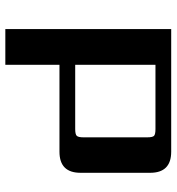

<svg xmlns="http://www.w3.org/2000/svg" viewBox="9 -671 662 720"><g transform="rotate(90 340.0 -311.0)"><path d="M495 -293V-532Q495 -552 489.5 -557.5Q484 -563 464 -563H223V-262H464Q484 -262 489.5 -268Q495 -274 495 -293ZM89 -622H549Q628 -622 628 -543V-282Q628 -203 549 -203H223V0H89Z"/></g></svg>

Font: Sarpanch SemiBold
Style: Regular
Weight: 600
Designer: Manushi Parikh (Devanagari and Latin), Jyotish Sonowal (Devanagari)
Foundry: Indian Type Foundry
Version: Version 2.004;PS 1.0;hotconv 1.0.78;makeotf.lib2.5.61930; tt